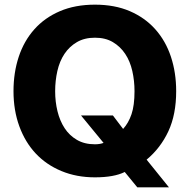

<svg xmlns="http://www.w3.org/2000/svg" viewBox="-20 -746 815 825"><path d="M570 59 516 -7Q470 16 388 16Q309 16 244 -11Q179 -38 133.5 -86.5Q88 -135 63 -203.5Q38 -272 38 -354Q38 -434 60.5 -502Q83 -570 127.5 -620Q172 -670 237.5 -698Q303 -726 388 -726Q473 -726 538 -698Q603 -670 647.5 -620Q692 -570 714.5 -502Q737 -434 737 -354Q737 -254 703.5 -182Q670 -110 610 -60L706 59ZM388 -126Q409 -126 425 -132L328 -250H465L509 -192Q532 -217 545 -255Q558 -293 558 -354Q558 -399 548.5 -441Q539 -483 518 -514.5Q497 -546 465 -565Q433 -584 388 -584Q343 -584 310.5 -565Q278 -546 257 -514.5Q236 -483 226.5 -441Q217 -399 217 -354Q217 -309 227 -268Q237 -227 257.5 -195.5Q278 -164 310.5 -145Q343 -126 388 -126Z"/></svg>

Font: Geist ExtBd
Style: Regular
Weight: 400
Designer: Basement.studio, Andrés Briganti, Mateo Zaragoza
Foundry: Basement.studio, Vercel, Andrés Briganti, Guido Ferreyra, Mateo Zaragoza
Version: Version 1.401